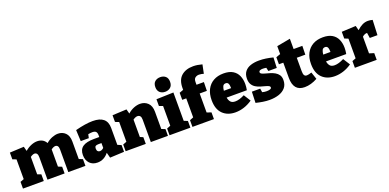

<svg xmlns="http://www.w3.org/2000/svg" viewBox="-2 -1740 5446 2687"><g transform="rotate(-20 2720.5 -397.0)"><path d="M331 -100V0H21V-100L76 -121V-415L21 -436V-536L232 -546L250 -478Q292 -515 340 -535Q388 -555 432 -555Q473 -555 507 -537.5Q541 -520 563 -481Q606 -518 653 -536.5Q700 -555 742 -555Q807 -555 851.5 -512Q896 -469 896 -381V-122L951 -100V0H696V-337Q696 -372 683.5 -388.5Q671 -405 650 -405Q622 -405 586 -378V-122L641 -100V0H386V-337Q386 -372 373 -388.5Q360 -405 340 -405Q312 -405 276 -379V-120Z M1315 10 1294 -70Q1227 15 1128 15Q1055 15 1012 -31Q969 -77 969 -154Q969 -236 1023.5 -274.5Q1078 -313 1193 -313H1271V-339Q1271 -377 1255 -393.5Q1239 -410 1203 -410Q1176 -410 1140 -403L1128 -348H1008L1000 -515Q1154 -555 1259 -555Q1471 -555 1471 -376V-124L1526 -100V0ZM1169 -178Q1169 -150 1181.5 -137Q1194 -124 1213 -124Q1243 -124 1271 -151V-223H1226Q1195 -223 1182 -213Q1169 -203 1169 -178Z M1550 0V-100L1605 -121V-415L1550 -436V-536L1761 -546L1779 -478Q1823 -517 1871.5 -536Q1920 -555 1964 -555Q2032 -555 2078.5 -511Q2125 -467 2125 -378V-122L2180 -100V0H1925V-336Q1925 -372 1910.5 -388.5Q1896 -405 1873 -405Q1842 -405 1805 -378V-119L1850 -100V0Z M2514 -100V0H2204V-100L2259 -122V-415L2204 -436V-536L2459 -544V-122ZM2357 -592Q2308 -592 2277.5 -620Q2247 -648 2247 -700Q2247 -755 2278.5 -782Q2310 -809 2358 -809Q2405 -809 2436 -782.5Q2467 -756 2467 -701Q2467 -647 2435.5 -619.5Q2404 -592 2357 -592Z M2545 0V-100L2600 -122V-405H2540V-510L2600 -532V-558Q2600 -679 2666 -737Q2732 -795 2843 -795Q2875 -795 2907 -790Q2939 -785 2976 -775L2949 -644Q2933 -649 2915 -652.5Q2897 -656 2880 -656Q2848 -656 2824 -638.5Q2800 -621 2800 -574V-535H2910L2907 -405H2800V-122L2865 -100V0Z M3184 15Q3066 15 2995.5 -54.5Q2925 -124 2925 -259Q2925 -352 2959.5 -418Q2994 -484 3057 -519.5Q3120 -555 3207 -555Q3292 -555 3344.5 -523Q3397 -491 3421 -436Q3445 -381 3445 -312Q3445 -269 3436 -222H3135Q3141 -182 3162.5 -156Q3184 -130 3232 -130Q3292 -130 3371 -171L3436 -68Q3375 -26 3311 -5.5Q3247 15 3184 15ZM3190 -415Q3158 -415 3146 -388.5Q3134 -362 3131 -325H3239Q3239 -371 3228 -393Q3217 -415 3190 -415Z M3689 -397Q3689 -381 3709 -371Q3729 -361 3760.5 -353Q3792 -345 3827.5 -334Q3863 -323 3894.5 -305Q3926 -287 3946 -258Q3966 -229 3966 -183Q3966 -113 3929 -69.5Q3892 -26 3830 -5.5Q3768 15 3691 15Q3644 15 3593 7Q3542 -1 3489 -14L3495 -179H3619L3628 -123Q3644 -118 3662 -116Q3680 -114 3694 -114Q3721 -114 3743 -121Q3765 -128 3765 -144Q3765 -161 3745.5 -170.5Q3726 -180 3694.5 -188Q3663 -196 3628.5 -206.5Q3594 -217 3562.5 -236Q3531 -255 3511.5 -287.5Q3492 -320 3492 -371Q3492 -437 3523.5 -477.5Q3555 -518 3610.5 -536.5Q3666 -555 3736 -555Q3786 -555 3837.5 -547.5Q3889 -540 3943 -526L3936 -372H3811L3799 -424Q3769 -429 3747 -429Q3721 -429 3705 -421.5Q3689 -414 3689 -397Z M4214 15Q4047 15 4047 -184V-410H3982V-515L4047 -538V-656L4248 -693V-540H4378L4375 -410H4248V-211Q4248 -168 4259.5 -149Q4271 -130 4298 -130Q4312 -130 4329.5 -134.5Q4347 -139 4369 -146L4405 -39Q4307 15 4214 15Z M4664 15Q4546 15 4475.5 -54.5Q4405 -124 4405 -259Q4405 -352 4439.5 -418Q4474 -484 4537 -519.5Q4600 -555 4687 -555Q4772 -555 4824.5 -523Q4877 -491 4901 -436Q4925 -381 4925 -312Q4925 -269 4916 -222H4615Q4621 -182 4642.5 -156Q4664 -130 4712 -130Q4772 -130 4851 -171L4916 -68Q4855 -26 4791 -5.5Q4727 15 4664 15ZM4670 -415Q4638 -415 4626 -388.5Q4614 -362 4611 -325H4719Q4719 -371 4708 -393Q4697 -415 4670 -415Z M4964 0V-100L5019 -121V-414L4964 -436V-536L5175 -546L5193 -477Q5234 -515 5274 -535Q5314 -555 5358 -555Q5390 -555 5427 -545L5417 -321H5303L5291 -400Q5288 -400 5284 -400Q5268 -400 5250 -391.5Q5232 -383 5219 -370V-122L5289 -100V0Z"/></g></svg>

Font: Bitter Black
Style: Regular
Weight: 900
Designer: Sol Matas, and Bitter project Authors
Foundry: Sol Matas
Version: Version 2.001